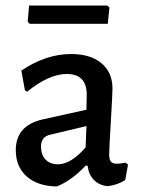

<svg xmlns="http://www.w3.org/2000/svg" viewBox="-20 -665 510 693"><path d="M367 -645 375 -638 369 -579H87L80 -587L85 -645ZM237 -470Q306 -470 346 -437Q386 -404 386 -345Q386 -327 380 -226Q374 -125 374 -108Q374 -89 380.5 -81.5Q387 -74 403 -74Q413 -74 433 -78L442 -71L432 -15Q403 3 369 7Q338 4 319 -15.5Q300 -35 296 -67H289Q238 -13 185 8Q116 7 76.5 -28Q37 -63 37 -123Q37 -212 134 -234L292 -269L293 -323Q293 -398 221 -398Q157 -398 78 -334L70 -339L57 -410Q145 -470 237 -470ZM292 -210 162 -179Q128 -172 128 -136Q128 -106 144.5 -89Q161 -72 189 -72Q236 -72 289 -133Z"/></svg>

Font: Alegreya Sans Medium
Style: Regular
Weight: 500
Designer: Juan Pablo del Peral
Foundry: Huerta Tipografica
Version: Version 2.007